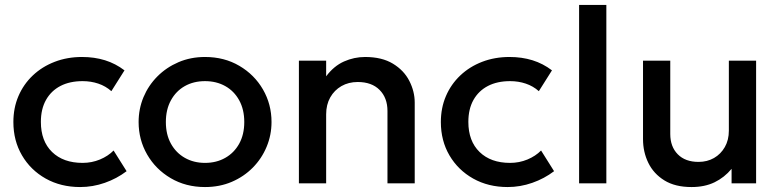

<svg xmlns="http://www.w3.org/2000/svg" viewBox="-20 -740 3148 775"><path d="M303.5 15Q225.5 15 164.5 -19.2Q103.5 -53.5 68.8 -112.8Q34 -172 34 -247.5Q34 -304.5 54.5 -352.2Q75 -400 112.5 -435.5Q150 -471 200.8 -490.5Q251.5 -510 311 -510Q361 -510 403.8 -496.8Q446.5 -483.5 482.5 -456L429.5 -372Q406.5 -392.5 376.8 -402.5Q347 -412.5 313.5 -412.5Q261.5 -412.5 224 -393Q186.5 -373.5 165.8 -336.8Q145 -300 145 -248Q145 -170.5 190.2 -126.5Q235.5 -82.5 313.5 -82.5Q350.5 -82.5 383.5 -96.2Q416.5 -110 438.5 -132.5L491 -49Q451.5 -19 403 -2Q354.5 15 303.5 15Z M807.5 15Q730 15 669.2 -20.8Q608.5 -56.5 574 -116.2Q539.5 -176 539.5 -247.5Q539.5 -300.5 559.2 -347.8Q579 -395 615.2 -431.5Q651.5 -468 700.5 -489Q749.5 -510 807.5 -510Q885.5 -510 946.2 -474.2Q1007 -438.5 1041.5 -378.8Q1076 -319 1076 -247.5Q1076 -195 1056.2 -147.5Q1036.5 -100 1000.5 -63.5Q964.5 -27 915.5 -6Q866.5 15 807.5 15ZM807.5 -82.5Q853.5 -82.5 889.2 -102.8Q925 -123 945.5 -160Q966 -197 966 -247.5Q966 -298 945.5 -335.2Q925 -372.5 889.2 -392.5Q853.5 -412.5 807.5 -412.5Q761.5 -412.5 726 -392.5Q690.5 -372.5 670 -335.2Q649.5 -298 649.5 -247.5Q649.5 -197 670 -160Q690.5 -123 726.2 -102.8Q762 -82.5 807.5 -82.5Z M1186.5 0V-495H1296.5V-432Q1327.5 -473.5 1368.5 -491.8Q1409.5 -510 1453.5 -510Q1521.5 -510 1566 -483Q1610.5 -456 1632.2 -413.5Q1654 -371 1654 -326V0H1544V-292Q1544 -345 1512.2 -377Q1480.5 -409 1424 -409Q1387 -409 1358.2 -392.5Q1329.5 -376 1313 -346.8Q1296.5 -317.5 1296.5 -278.5V0Z M2029 15Q1951 15 1890 -19.2Q1829 -53.5 1794.2 -112.8Q1759.5 -172 1759.5 -247.5Q1759.5 -304.5 1780 -352.2Q1800.5 -400 1838 -435.5Q1875.5 -471 1926.2 -490.5Q1977 -510 2036.5 -510Q2086.5 -510 2129.2 -496.8Q2172 -483.5 2208 -456L2155 -372Q2132 -392.5 2102.2 -402.5Q2072.5 -412.5 2039 -412.5Q1987 -412.5 1949.5 -393Q1912 -373.5 1891.2 -336.8Q1870.5 -300 1870.5 -248Q1870.5 -170.5 1915.8 -126.5Q1961 -82.5 2039 -82.5Q2076 -82.5 2109 -96.2Q2142 -110 2164 -132.5L2216.5 -49Q2177 -19 2128.5 -2Q2080 15 2029 15Z M2317.5 0V-720H2427.5V0Z M2771.5 15Q2705 15 2661.8 -11.8Q2618.5 -38.5 2597 -82.5Q2575.5 -126.5 2575.5 -178.5V-495H2685.5V-199Q2685.5 -148 2715.8 -117.2Q2746 -86.5 2799.5 -86.5Q2834.5 -86.5 2862 -102.2Q2889.5 -118 2905.8 -146.5Q2922 -175 2922 -212.5V-495H3032V0H2933V-58.5Q2904 -23.5 2864.2 -4.2Q2824.5 15 2771.5 15Z"/></svg>

Font: Geologica EX
Style: Regular
Weight: 400
Designer: Sindre Bremnes, Frode Helland
Foundry: Monokrom Skriftforlag AS
Version: Version 1.010;gftools[0.9.28]